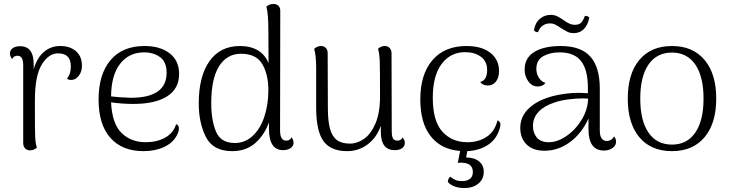

<svg xmlns="http://www.w3.org/2000/svg" viewBox="-20 -749 3679 968"><path d="M393 -417Q393 -388 378 -368Q363 -348 343 -346H339Q323 -346 318 -353Q330 -369 333.5 -383Q337 -397 337 -415Q337 -480 273 -480Q225 -480 190.5 -423.5Q156 -367 156 -244V-174Q156 -87 157.5 -56Q159 -25 166 -5Q152 9 131 9Q116 9 106.5 -1Q97 -11 97 -28V-417Q97 -444 90 -456Q83 -468 68 -468Q49 -468 41 -451Q30 -467 30 -479Q30 -496 44 -506Q58 -516 82 -516Q152 -516 150 -418V-400Q166 -457 201 -487Q236 -517 284 -517Q333 -517 363 -491Q393 -465 393 -417Z M882 -102Q882 -89 876 -76Q858 -33 811.5 -10Q765 13 703 13Q596 13 536.5 -54Q477 -121 477 -248Q477 -374 537 -445.5Q597 -517 709 -517Q788 -517 835.5 -480Q883 -443 883 -376Q883 -302 823 -263.5Q763 -225 652 -225Q596 -225 540 -233Q545 -126 592.5 -79Q640 -32 715 -32Q771 -32 812.5 -55Q854 -78 868 -123Q882 -118 882 -102ZM540 -263Q579 -258 639 -256Q820 -256 820 -382Q820 -437 787 -461Q754 -485 706 -485Q631 -485 586 -428Q541 -371 540 -263Z M1460 -29Q1460 -13 1445 -2.5Q1430 8 1407 8Q1336 8 1336 -100V-132Q1311 -65 1265 -26Q1219 13 1151 13Q1054 13 1018 -58.5Q982 -130 982 -227Q982 -364 1036 -440.5Q1090 -517 1190 -517Q1244 -517 1281 -494.5Q1318 -472 1334 -430L1333 -597Q1333 -681 1323 -715Q1337 -729 1358 -729Q1374 -729 1383.5 -720Q1393 -711 1393 -694L1392 -91Q1392 -40 1423 -40Q1442 -40 1450 -57Q1460 -43 1460 -29ZM1333 -296Q1333 -373 1302.5 -425.5Q1272 -478 1195 -478Q1124 -478 1084.5 -415Q1045 -352 1045 -229Q1045 -143 1069 -85.5Q1093 -28 1164 -28Q1215 -28 1253.5 -63.5Q1292 -99 1312.5 -160Q1333 -221 1333 -296Z M2021 -29Q2021 -12 2007.5 -2Q1994 8 1970 8Q1900 8 1900 -84V-115Q1879 -55 1833.5 -21Q1788 13 1730 13Q1649 13 1612 -36Q1575 -85 1574 -201V-404Q1574 -469 1564 -503Q1580 -517 1598 -517Q1613 -517 1622.5 -507.5Q1632 -498 1632 -482L1633 -207Q1633 -138 1644 -99Q1655 -60 1679 -42.5Q1703 -25 1745 -25Q1781 -25 1815.5 -49Q1850 -73 1873 -126.5Q1896 -180 1896 -264Q1896 -402 1894.5 -441Q1893 -480 1886 -503Q1900 -517 1920 -517Q1935 -517 1944.5 -507Q1954 -497 1954 -480L1955 -90Q1955 -62 1961.5 -51Q1968 -40 1984 -40Q2002 -40 2010 -56Q2021 -42 2021 -29Z M2503 -120Q2503 -111 2497 -94Q2481 -45 2438.5 -17.5Q2396 10 2336 13L2330 45Q2371 45 2395 64.5Q2419 84 2419 117Q2419 154 2392 176.5Q2365 199 2322 199Q2266 199 2238 169V167Q2238 160 2241.5 152.5Q2245 145 2250 142Q2263 152 2275.5 158Q2288 164 2311 164Q2335 164 2349.5 152.5Q2364 141 2364 118Q2364 71 2303 71L2288 72L2300 12Q2205 5 2152 -61.5Q2099 -128 2099 -248Q2099 -374 2160 -445.5Q2221 -517 2332 -517Q2409 -517 2452.5 -482.5Q2496 -448 2496 -391Q2496 -358 2480.5 -338Q2465 -318 2440 -318Q2413 -318 2401 -336Q2419 -340 2427.5 -355.5Q2436 -371 2436 -395Q2436 -440 2404.5 -463Q2373 -486 2325 -486Q2251 -486 2206.5 -426.5Q2162 -367 2162 -256Q2162 -138 2210.5 -85Q2259 -32 2336 -32Q2393 -32 2434 -59.5Q2475 -87 2488 -142Q2503 -137 2503 -120Z M3086 -34Q3086 -15 3068 -2.5Q3050 10 3025 10Q2947 10 2947 -97V-152Q2913 -76 2853.5 -32.5Q2794 11 2725 11Q2667 11 2635 -20.5Q2603 -52 2603 -104Q2603 -161 2645.5 -202Q2688 -243 2765 -264Q2831 -281 2901 -281Q2916 -281 2944 -279V-305Q2944 -396 2910 -440.5Q2876 -485 2801 -485Q2753 -485 2718.5 -465.5Q2684 -446 2684 -401Q2684 -379 2696 -358.5Q2708 -338 2730 -331Q2717 -313 2691 -313Q2662 -313 2643.5 -339Q2625 -365 2625 -398Q2625 -457 2673.5 -487Q2722 -517 2808 -517Q2908 -517 2956 -464Q3004 -411 3004 -302V-91Q3004 -38 3041 -38Q3050 -38 3060 -44Q3070 -50 3076 -61Q3086 -50 3086 -34ZM2945 -252 2921 -253Q2883 -253 2842.5 -247.5Q2802 -242 2775 -232Q2723 -215 2695 -185Q2667 -155 2667 -114Q2667 -79 2686.5 -55.5Q2706 -32 2747 -32Q2791 -32 2837 -64Q2883 -96 2913.5 -147Q2944 -198 2945 -252ZM2873 -582Q2855 -582 2842.5 -588Q2830 -594 2809 -607Q2792 -619 2779.5 -625Q2767 -631 2752 -631Q2731 -631 2715 -619Q2699 -607 2693 -587H2691Q2679 -587 2672 -596Q2678 -634 2701.5 -654Q2725 -674 2756 -674Q2774 -674 2788 -667.5Q2802 -661 2821 -648Q2837 -636 2850.5 -630Q2864 -624 2879 -624Q2900 -624 2910.5 -635.5Q2921 -647 2929 -669Q2943 -669 2951 -661Q2945 -625 2924.5 -603.5Q2904 -582 2873 -582Z M3145 -252Q3145 -377 3203.5 -447Q3262 -517 3368 -517Q3473 -517 3532 -447Q3591 -377 3591 -252Q3591 -127 3532 -57Q3473 13 3368 13Q3262 13 3203.5 -57Q3145 -127 3145 -252ZM3527 -252Q3527 -363 3485.5 -423.5Q3444 -484 3368 -484Q3291 -484 3249.5 -423.5Q3208 -363 3208 -252Q3208 -141 3249.5 -80.5Q3291 -20 3368 -20Q3444 -20 3485.5 -80.5Q3527 -141 3527 -252Z"/></svg>

Font: Arima Madurai Light
Style: Regular
Weight: 300
Designer: Joana Correia and Natanael Gama
Foundry: NDISCOVER
Version: Version 1.019